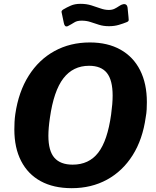

<svg xmlns="http://www.w3.org/2000/svg" viewBox="-20 -974 814 1004"><path d="M355 10Q260 10 193 -26.5Q126 -63 90.5 -132Q55 -201 55 -297Q55 -315 56 -335.5Q57 -356 60 -377Q77 -494 130 -578Q183 -662 265 -707Q347 -752 450 -752Q543 -752 610 -714.5Q677 -677 712.5 -607Q748 -537 748 -440Q748 -422 747 -402Q746 -382 742 -361Q726 -245 673.5 -162Q621 -79 539.5 -34.5Q458 10 355 10ZM360 -113Q445 -113 493.5 -175.5Q542 -238 561 -375Q565 -404 567 -428.5Q569 -453 569 -474Q569 -555 539 -592.5Q509 -630 446 -630Q362 -630 311.5 -564.5Q261 -499 241 -358Q237 -331 235 -307.5Q233 -284 233 -264Q233 -185 264.5 -149Q296 -113 360 -113ZM642 -858Q625 -851 601.5 -844Q578 -837 550 -837Q521 -837 497.5 -844.5Q474 -852 453 -859Q432 -866 407 -866Q383 -866 369 -857Q355 -848 334 -837Q325 -834 320.5 -838.5Q316 -843 314 -853L305 -896Q304 -903 302 -910Q300 -917 310 -924Q330 -936 351 -945Q372 -954 401 -954Q432 -954 457.5 -946Q483 -938 505.5 -930Q528 -922 549 -922Q566 -922 578.5 -928Q591 -934 602.5 -942Q614 -950 624 -952Q634 -954 640 -949Q646 -944 647 -935L652 -884Q653 -877 653 -869.5Q653 -862 642 -858Z"/></svg>

Font: Libre Franklin
Style: Bold Italic
Weight: 700
Italic angle: -8°
Designer: Pablo Impallari, Rodrigo Fuenzalida, Nhung Nguyen
Foundry: Impallari Type
Version: Version 3.000